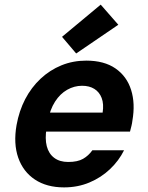

<svg xmlns="http://www.w3.org/2000/svg" viewBox="-20 -801 641 833"><path d="M258 12Q182.7 12 131.5 -22Q80.3 -56 59 -117.1Q37.8 -178.2 51.8 -258.3Q62.8 -319.7 89.3 -370.8Q115.9 -421.9 156.2 -459.6Q196.4 -497.2 246.6 -517.6Q296.7 -538 354.2 -538Q432 -538 481.1 -504Q530.2 -470 548.8 -410.9Q567.5 -351.9 554.3 -276.9Q553.3 -266.9 550.4 -255.1Q547.6 -243.3 544 -229.9H142.8L157.3 -312.5H425.3Q431 -349.9 421.1 -375.8Q411.2 -401.7 389.4 -415.3Q367.6 -428.9 336.1 -428.9Q302.3 -428.9 271.6 -411.6Q240.9 -394.3 218.9 -360.2Q196.8 -326.1 187 -273.7L182 -244.5Q174.5 -199.6 182.9 -166.8Q191.4 -134.1 215.2 -116.2Q239 -98.3 275.9 -98.3Q316.6 -98.3 340.3 -111.9Q364 -125.4 380.7 -149H518.2Q495.9 -103.9 457.2 -67.1Q418.4 -30.3 367.8 -9.2Q317.2 12 258 12ZM310.5 -569 249.1 -641.2 416.9 -780.9 493.3 -693.6Z"/></svg>

Font: DM Sans 9pt
Style: Italic
Weight: 400
Italic angle: -10°
Designer: Colophon Foundry, Jonny Pinhorn
Foundry: Colophon Foundry
Version: Version 4.004